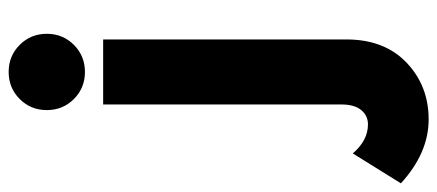

<svg xmlns="http://www.w3.org/2000/svg" viewBox="-363 -494 1009 443"><g transform="rotate(-90 141.5 -272.5)"><path d="M122 10V-539H272V22Q272 110 218.5 161Q165 212 87.5 212Q10 212 -60 148L9 37Q39 72 76 72Q96 72 109 56.5Q122 41 122 10ZM134.5 -606.5Q109 -632 109 -669Q109 -706 134.5 -731.5Q160 -757 197 -757Q234 -757 259.5 -731.5Q285 -706 285 -669Q285 -632 259.5 -606.5Q234 -581 197 -581Q160 -581 134.5 -606.5Z"/></g></svg>

Font: Montreal
Style: Bold
Weight: 700
Designer: Julieta Ulanovsky, usr_local_share
Foundry: Julieta Ulanovsky, usr_local_share
Version: Version 2.001